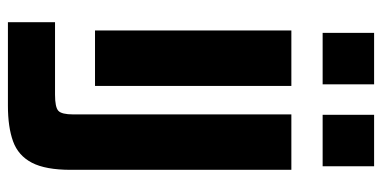

<svg xmlns="http://www.w3.org/2000/svg" viewBox="-260 -485 965 485"><g transform="rotate(90 222.5 -242.5)"><path d="M63 -575V-705H193V-575ZM270 -575V-705H400V-575ZM36 220V101H219Q251 101 260 92.5Q269 84 269 55V-496H409V61Q409 125 391 159.5Q373 194 337 207Q301 220 247 220ZM57 0V-496H197V0Z"/></g></svg>

Font: Host Grotesk ExtraBold
Style: Regular
Weight: 800
Designer: Doğukan Karapınar
Foundry: Element Type
Version: Version 1.003; ttfautohint (v1.8.4.7-5d5b)